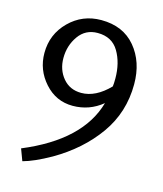

<svg xmlns="http://www.w3.org/2000/svg" viewBox="-109 -590 755 889"><g transform="rotate(15 268.0 -146.0)"><path d="M82 217 61 161Q328 50 382 -142Q320 -91 240 -91Q160 -91 105.5 -152Q51 -213 51 -294Q51 -384 114 -446.5Q177 -509 267 -509Q372 -509 431 -438.5Q490 -368 490 -261Q490 -126 414.5 -20Q339 86 213 159Q135 203 82 217ZM397 -226Q399 -239 399 -264Q399 -339 367 -393Q335 -447 266 -447Q208 -447 175 -400.5Q142 -354 142 -294Q142 -238 175 -198.5Q208 -159 263 -159Q332 -159 397 -226Z"/></g></svg>

Font: Rosario
Style: Regular
Weight: 400
Designer: Hector Gatti
Foundry: Omnibus-Type
Version: Version 1.004